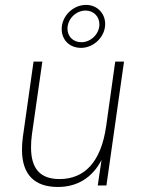

<svg xmlns="http://www.w3.org/2000/svg" viewBox="-20 -738 564 764"><path d="M210.5 6C284 6 346 -28 384 -101.5L369 0H403.5L473.5 -493H438.5L402.5 -236.5C382 -90.5 314 -25.5 217 -25.5C142 -25.5 103.5 -64.5 103.5 -151.5C103.5 -167.5 104.5 -184.5 107 -203L148.5 -493H113.5L71 -193C68.5 -174.5 67.5 -157.5 67.5 -142.5C67.5 -40.5 120 6 210.5 6ZM225.5 -622.5C225.5 -579.5 256.5 -547.5 302.5 -547.5C352.5 -547.5 398.5 -591 398.5 -642.5C398.5 -686 365.5 -718.5 322.5 -718.5C271 -718.5 225.5 -674.5 225.5 -622.5ZM248.5 -623.5C248.5 -663.5 283 -696 320.5 -696C352.5 -696 375.5 -672.5 375.5 -641C375.5 -602.5 341 -570 304 -570C270.5 -570 248.5 -593.5 248.5 -623.5Z"/></svg>

Font: HK Grotesk ExtraLight
Style: Italic
Weight: 200
Italic angle: -16°
Designer: Alfredo Marco Pradil
Foundry: Hanken Design Co.
Version: Version 3.001;FEAKit 1.0